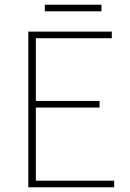

<svg xmlns="http://www.w3.org/2000/svg" viewBox="-20 -794 550 814"><path d="M100 0V-660H454V-632H132V-366H402V-338H132V-28H464V0ZM170 -746V-774H410V-746Z"/></svg>

Font: Source Sans 3
Style: Regular
Weight: 200
Designer: Paul D. Hunt
Foundry: Adobe
Version: Version 3.046;hotconv 1.0.118;makeotfexe 2.5.65603